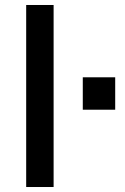

<svg xmlns="http://www.w3.org/2000/svg" viewBox="-20 -750 500 770"><path d="M85 0V-730H195V0ZM312 -310V-440H442V-310Z"/></svg>

Font: M PLUS 1 Medium
Style: Regular
Weight: 500
Designer: Coji Morishita
Foundry: UNDERFOREST DESIGN
Version: Version 1.001